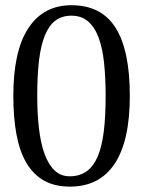

<svg xmlns="http://www.w3.org/2000/svg" viewBox="-20 -693 540 725"><path d="M30.3 -331.1Q30.3 -500.5 87.2 -586.9Q144 -673.3 249.5 -673.3Q362.8 -673.3 416.5 -588.1Q470.2 -502.9 470.2 -331.1Q470.2 -160.6 412.8 -74.5Q355.5 11.7 244.1 11.7Q186 11.7 145.5 -11.5Q105 -34.7 79.3 -78.6Q53.7 -122.6 42 -186.3Q30.3 -250 30.3 -331.1ZM120.6 -331.1Q120.6 -263.2 127.2 -207.3Q133.8 -151.4 148.4 -111.3Q163.1 -71.3 186.3 -49.3Q209.5 -27.3 242.7 -27.3Q280.3 -27.3 306.4 -45.7Q332.5 -64 348.6 -101.3Q364.7 -138.7 371.8 -195.8Q378.9 -252.9 378.9 -331.1Q378.9 -398.9 373 -454.8Q367.2 -510.7 352.5 -550.5Q337.9 -590.3 312.7 -612.1Q287.6 -633.8 249.5 -633.8Q214.4 -633.8 189.7 -615.5Q165 -597.2 149.7 -559.8Q134.3 -522.5 127.4 -465.6Q120.6 -408.7 120.6 -331.1Z"/></svg>

Font: PT Astra Serif
Style: Regular
Weight: 400
Designer: A.Korolkova, I. Chaeva
Foundry: ParaType Ltd
Version: Version 1.002